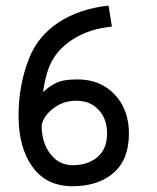

<svg xmlns="http://www.w3.org/2000/svg" viewBox="-20 -660 558 682"><path d="M377.4 -565.4Q297.9 -558.1 238.3 -520Q178.7 -481.9 154.8 -422.9Q141.1 -389.2 132.8 -333Q147.5 -345.7 153.8 -350.3Q160.2 -355 175.5 -363.3Q190.9 -371.6 210 -374.8Q229 -377.9 255.4 -377.9Q336.4 -377.9 387.2 -324.5Q438 -271 438 -186Q438 -93.3 383.3 -45.9Q328.6 1.5 237.8 1.5Q145 1.5 95.5 -67.1Q45.9 -135.7 45.9 -248.5Q45.9 -358.9 83.5 -453.1Q114.7 -532.2 188.5 -580.6Q262.2 -628.9 365.7 -640.1ZM127.9 -214.8Q127.9 -153.3 158.7 -113.3Q189.5 -73.2 237.8 -73.2Q292.5 -73.2 326.4 -102.3Q360.4 -131.3 360.4 -186Q360.4 -236.8 330.6 -269.5Q300.8 -302.2 251 -302.2Q204.6 -302.2 169.4 -275.1Q134.3 -248 127.9 -214.8Z"/></svg>

Font: Fantasque Sans Mono
Style: Regular
Weight: 400
Monospace: yes
Designer: Jany Belluz
Version: Version 1.8.0 ; ttfautohint (v1.8.2)